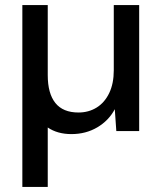

<svg xmlns="http://www.w3.org/2000/svg" viewBox="-20 -516 636 756"><path d="M68 220V-496H168V-220Q168 -148 198 -110.5Q228 -73 289 -73Q329 -73 360.5 -92.5Q392 -112 410 -149.5Q428 -187 428 -239V-496H528V0H438L432 -86Q408 -41 363 -14.5Q318 12 261 12Q234 12 210.5 5.5Q187 -1 168 -14V220Z"/></svg>

Font: DM Sans 20pt Medium
Style: Regular
Weight: 500
Version: Version 4.004;gftools[0.9.30]